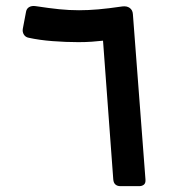

<svg xmlns="http://www.w3.org/2000/svg" viewBox="-20 -631 607 656"><path d="M391 5Q381 5 374.5 -0.5Q368 -6 367 -18L332 -492Q315 -490 293.5 -488.5Q272 -487 248 -487Q205 -487 159.5 -490.5Q114 -494 78 -502Q67 -504 61.5 -513Q56 -522 58 -533L69 -591Q71 -602 80 -607Q89 -612 102 -610Q148 -603 182 -599.5Q216 -596 250 -596Q281 -596 315.5 -599Q350 -602 398 -609Q413 -611 423 -604Q433 -597 434 -583L477 -18Q478 -5 471.5 0Q465 5 456 5Z"/></svg>

Font: Fz Rubik Med
Style: Regular
Weight: 500
Designer: Hubert and Fischer
Foundry: Hubert and Fischer
Version: Vit hóa bi FontZin.com